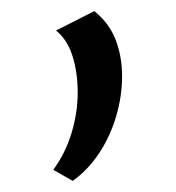

<svg xmlns="http://www.w3.org/2000/svg" viewBox="-20 -139 318 346"><path d="M111 187 76 167Q98 137 109 100.5Q120 64 120 28Q120 -9 110.5 -38.5Q101 -68 81 -84L150 -119Q177 -97 188.5 -67Q200 -37 200 -2Q200 34 189.5 70Q179 106 159 136.5Q139 167 111 187Z"/></svg>

Font: Ysabeau Office Medium
Style: Regular
Weight: 500
Designer: Christian Thalmann (Catharsis Fonts)
Version: Version 2.001;gftools[0.9.30]; featfreeze: tnum,lnum,ss02